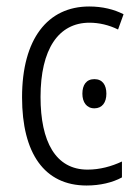

<svg xmlns="http://www.w3.org/2000/svg" viewBox="-20 -562 425 592"><path d="M247 10C288 10 327 1 356 -15V-64C324 -49 288 -39 250 -39C151 -39 105 -126 105 -263C105 -410 160 -492 256 -492C285 -492 316 -485 344 -471L361 -518C332 -533 296 -542 255 -542C127 -542 48 -442 48 -262C48 -89 117 10 247 10ZM271 -318C246 -318 234 -300 234 -273C234 -247 247 -228 271 -228C295 -228 308 -246 308 -273C308 -300 296 -318 271 -318Z"/></svg>

Font: Noto Sans Display SemiCondensed Light
Style: Regular
Weight: 300
Width: 4
Designer: Monotype Design Team
Foundry: Monotype Imaging Inc.
Version: Version 1.900